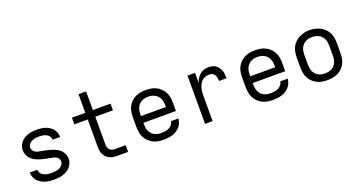

<svg xmlns="http://www.w3.org/2000/svg" viewBox="-44 -1354 3688 1981"><g transform="rotate(-20 1800.0 -363.5)"><path d="M299 8Q274 8 249.5 5.5Q225 3 201.5 -4.5Q178 -12 156.5 -25Q135 -38 119 -56.5Q103 -75 94.5 -98.5Q86 -122 86 -147Q86 -147 86 -147Q86 -147 86 -147H169Q169 -133 175 -119.5Q181 -106 191.5 -96.5Q202 -87 215 -81Q228 -75 242 -71.5Q256 -68 270 -67Q284 -66 299 -66Q313 -66 327 -67Q341 -68 355 -71Q369 -74 382 -80Q395 -86 405.5 -95Q416 -104 423 -117Q430 -130 430 -144Q430 -160 422 -173.5Q414 -187 401 -195.5Q388 -204 373 -207.5Q358 -211 343 -214Q316 -219 289 -224.5Q262 -230 236 -237.5Q210 -245 184.5 -257Q159 -269 139 -288Q119 -307 107.5 -332.5Q96 -358 96 -385Q96 -409 104 -432Q112 -455 127.5 -473.5Q143 -492 163.5 -505Q184 -518 207 -525.5Q230 -533 253.5 -535.5Q277 -538 301 -538Q325 -538 349 -535.5Q373 -533 395.5 -525.5Q418 -518 439 -505Q460 -492 475 -473.5Q490 -455 498 -432Q506 -409 506 -385Q506 -385 506 -385Q506 -385 506 -385H423Q423 -405 411 -422.5Q399 -440 380.5 -449Q362 -458 342 -461Q322 -464 301 -464Q288 -464 274.5 -463Q261 -462 248 -458.5Q235 -455 222.5 -449Q210 -443 200 -434Q190 -425 184 -412.5Q178 -400 178 -386Q178 -371 186 -357Q194 -343 207 -334.5Q220 -326 235 -322Q250 -318 265 -316Q292 -311 319 -305.5Q346 -300 372 -292.5Q398 -285 423.5 -273Q449 -261 469 -242.5Q489 -224 500.5 -198Q512 -172 512 -145Q512 -120 503 -97Q494 -74 478 -55.5Q462 -37 440.5 -24.5Q419 -12 395.5 -4.5Q372 3 347.5 5.5Q323 8 299 8Z M990 0Q969 0 948.5 -3.5Q928 -7 909 -16Q890 -25 875 -40Q860 -55 851 -74Q842 -93 838.5 -113.5Q835 -134 835 -155V-457H688V-530H835V-735H918V-530H1112V-457H918V-155Q918 -139 921.5 -124Q925 -109 935 -97Q945 -85 959.5 -79.5Q974 -74 990 -74H1112V0Z M1502 8Q1473 8 1443.5 3Q1414 -2 1387.5 -15Q1361 -28 1339.5 -49Q1318 -70 1304.5 -96Q1291 -122 1285.5 -151Q1280 -180 1280 -210V-320Q1280 -349 1285 -378.5Q1290 -408 1303.5 -434Q1317 -460 1338.5 -481Q1360 -502 1386 -515Q1412 -528 1441.5 -533Q1471 -538 1500 -538Q1529 -538 1558.5 -533Q1588 -528 1614 -515Q1640 -502 1661.5 -481Q1683 -460 1696.5 -434Q1710 -408 1715 -378.5Q1720 -349 1720 -320V-228H1363V-210Q1363 -191 1366 -172Q1369 -153 1377 -136Q1385 -119 1398.5 -104.5Q1412 -90 1428.5 -81.5Q1445 -73 1464 -69.5Q1483 -66 1502 -66Q1524 -66 1545.5 -69Q1567 -72 1586 -81.5Q1605 -91 1619.5 -108.5Q1634 -126 1635 -147H1718Q1716 -123 1707 -99.5Q1698 -76 1681.5 -57.5Q1665 -39 1644 -26Q1623 -13 1599.5 -5.5Q1576 2 1551.5 5Q1527 8 1502 8ZM1637 -302V-320Q1637 -339 1634 -357.5Q1631 -376 1623 -393.5Q1615 -411 1602.5 -425Q1590 -439 1573 -448Q1556 -457 1537.5 -461Q1519 -465 1500 -465Q1481 -465 1462.5 -461Q1444 -457 1427 -448Q1410 -439 1397.5 -425Q1385 -411 1377 -393.5Q1369 -376 1366 -357.5Q1363 -339 1363 -320V-302Z M1957 0V-530H2040V-420Q2048 -444 2061 -466Q2074 -488 2093 -505Q2112 -522 2137 -530Q2162 -538 2187 -538Q2208 -538 2229 -533.5Q2250 -529 2267 -517Q2284 -505 2296.5 -487.5Q2309 -470 2315.5 -450Q2322 -430 2324.5 -409Q2327 -388 2327 -367H2244Q2244 -384 2241 -401.5Q2238 -419 2229 -434Q2220 -449 2204 -456.5Q2188 -464 2170 -464Q2149 -464 2128.5 -457.5Q2108 -451 2092 -437Q2076 -423 2066 -404Q2056 -385 2050 -364.5Q2044 -344 2042 -323Q2040 -302 2040 -281V0Z M2702 8Q2673 8 2643.5 3Q2614 -2 2587.5 -15Q2561 -28 2539.5 -49Q2518 -70 2504.5 -96Q2491 -122 2485.5 -151Q2480 -180 2480 -210V-320Q2480 -349 2485 -378.5Q2490 -408 2503.5 -434Q2517 -460 2538.5 -481Q2560 -502 2586 -515Q2612 -528 2641.5 -533Q2671 -538 2700 -538Q2729 -538 2758.5 -533Q2788 -528 2814 -515Q2840 -502 2861.5 -481Q2883 -460 2896.5 -434Q2910 -408 2915 -378.5Q2920 -349 2920 -320V-228H2563V-210Q2563 -191 2566 -172Q2569 -153 2577 -136Q2585 -119 2598.5 -104.5Q2612 -90 2628.5 -81.5Q2645 -73 2664 -69.5Q2683 -66 2702 -66Q2724 -66 2745.5 -69Q2767 -72 2786 -81.5Q2805 -91 2819.5 -108.5Q2834 -126 2835 -147H2918Q2916 -123 2907 -99.5Q2898 -76 2881.5 -57.5Q2865 -39 2844 -26Q2823 -13 2799.5 -5.5Q2776 2 2751.5 5Q2727 8 2702 8ZM2837 -302V-320Q2837 -339 2834 -357.5Q2831 -376 2823 -393.5Q2815 -411 2802.5 -425Q2790 -439 2773 -448Q2756 -457 2737.5 -461Q2719 -465 2700 -465Q2681 -465 2662.5 -461Q2644 -457 2627 -448Q2610 -439 2597.5 -425Q2585 -411 2577 -393.5Q2569 -376 2566 -357.5Q2563 -339 2563 -320V-302Z M3300 8Q3271 8 3241.5 3Q3212 -2 3186 -15Q3160 -28 3138.5 -49Q3117 -70 3103.5 -96Q3090 -122 3085 -151.5Q3080 -181 3080 -210V-320Q3080 -349 3085 -378.5Q3090 -408 3103.5 -434Q3117 -460 3138.5 -481Q3160 -502 3186.5 -515Q3213 -528 3242 -534.5Q3271 -541 3300 -541Q3329 -541 3358 -534.5Q3387 -528 3413.5 -515Q3440 -502 3461.5 -481Q3483 -460 3496.5 -434Q3510 -408 3515 -378.5Q3520 -349 3520 -320V-210Q3520 -181 3515 -151.5Q3510 -122 3496.5 -96Q3483 -70 3461.5 -49Q3440 -28 3414 -15Q3388 -2 3358.5 3Q3329 8 3300 8ZM3300 -66Q3319 -66 3337.5 -69.5Q3356 -73 3373 -82Q3390 -91 3402.5 -105Q3415 -119 3423 -136.5Q3431 -154 3434 -172.5Q3437 -191 3437 -210V-320Q3437 -339 3434 -358Q3431 -377 3423 -394Q3415 -411 3402 -425.5Q3389 -440 3372 -448.5Q3355 -457 3336 -461Q3317 -465 3298 -465Q3279 -465 3260.5 -461Q3242 -457 3226 -447.5Q3210 -438 3197 -424Q3184 -410 3176.5 -393Q3169 -376 3166 -357.5Q3163 -339 3163 -320V-210Q3163 -191 3166 -172.5Q3169 -154 3177 -136.5Q3185 -119 3197.5 -105Q3210 -91 3227 -82Q3244 -73 3262.5 -69.5Q3281 -66 3300 -66Z"/></g></svg>

Font: Iosevka Mono
Style: Regular
Weight: 400
Designer: Belleve Invis
Foundry: Belleve Invis
Version: Version 11.1.1